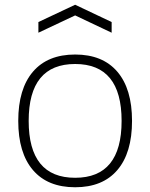

<svg xmlns="http://www.w3.org/2000/svg" viewBox="-20 -780 634 810"><path d="M142 -687 297 -760 451 -687V-642L297 -715L142 -642ZM297 10Q181 10 119 -62.5Q57 -135 57 -270Q57 -405 119 -477.5Q181 -550 297 -550Q413 -550 475 -477.5Q537 -405 537 -270Q537 -135 475 -62.5Q413 10 297 10ZM297 -30Q493 -30 493 -270Q493 -510 297 -510Q101 -510 101 -270Q101 -30 297 -30Z"/></svg>

Font: Encode Sans Wide
Style: Thin
Weight: 100
Designer: Pablo Impallari, Andres Torresi
Foundry: Pablo Impallari, Andres Torresi
Version: Version 1.000; ttfautohint (v1.00) -l 8 -r 50 -G 200 -x 14 -